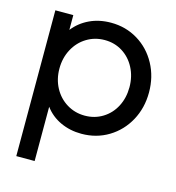

<svg xmlns="http://www.w3.org/2000/svg" viewBox="-111 -645 861 940"><g transform="rotate(15 319.5 -175.5)"><path d="M57 -539H148V-464Q180 -505 228.5 -528Q277 -551 337 -551Q412 -551 473 -514Q534 -477 569 -412.5Q604 -348 604 -269Q604 -190 569 -126Q534 -62 473 -25Q412 12 336 12Q278 12 229.5 -10.5Q181 -33 150 -75V200H57ZM329 -78Q379 -78 419.5 -103Q460 -128 482.5 -171.5Q505 -215 505 -269Q505 -323 482 -367Q459 -411 419 -436Q379 -461 329 -461Q279 -461 238 -436Q197 -411 173.5 -367Q150 -323 150 -269Q150 -215 173.5 -171.5Q197 -128 238 -103Q279 -78 329 -78Z"/></g></svg>

Font: BLUETTI 2.0 Normal
Style: Normal
Weight: 400
Designer: Stijn de Vries
Foundry: tokotype
Version: Version 2.005;October 31, 2023;FontCreator 14.0.0.2814 64-bi